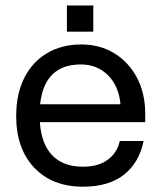

<svg xmlns="http://www.w3.org/2000/svg" viewBox="-20 -676 593 706"><path d="M226 -656H323V-559.5H226ZM39.5 -249.5Q39.5 -330 69 -389Q98.5 -448 152.5 -480.2Q206.5 -512.5 279 -512.5Q347.5 -512.5 400.5 -480Q453.5 -447.5 483.8 -390Q514 -332.5 514 -257.5V-227H126.5Q132 -146.5 172.2 -104.8Q212.5 -63 284.5 -63Q342 -63 376.5 -88.8Q411 -114.5 420.5 -157.5H508Q492 -78 436 -33.8Q380 10.5 285.5 10.5Q172 10.5 105.8 -59.5Q39.5 -129.5 39.5 -249.5ZM277 -439Q143.5 -439 127.5 -292.5H423Q417 -359.5 377.2 -399.2Q337.5 -439 277 -439Z"/></svg>

Font: Overused Grotesk
Style: Regular
Weight: 450
Version: Version 0.004